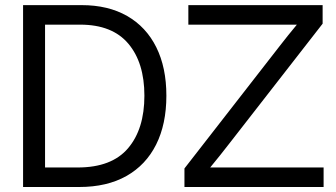

<svg xmlns="http://www.w3.org/2000/svg" viewBox="-20 -748 1343 768"><path d="M296.9 0H72.3V-727.5H306.6Q412.6 -727.5 488.5 -684.1Q564.5 -640.6 605 -559.3Q645.5 -478 645.5 -365.2Q645.5 -251.5 604.5 -169.7Q563.5 -87.9 485.6 -43.9Q407.7 0 296.9 0ZM160.2 -78.1H291Q426.8 -78.1 492.2 -155Q557.6 -231.9 557.6 -365.2Q557.6 -497.1 493.4 -573.2Q429.2 -649.4 300.8 -649.4H160.2ZM717.8 0V-74.2L1098.1 -563Q1114.7 -584.5 1132.1 -606.2Q1149.4 -627.9 1167.5 -649.4H733.4V-727.5H1270.5V-653.3L898.4 -175.3Q860.4 -126 820.8 -78.1H1274.4V0Z"/></svg>

Font: Inter Display
Style: Regular
Weight: 400
Designer: Rasmus Andersson
Foundry: rsms
Version: Version 4.001;git-9221beed3